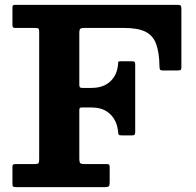

<svg xmlns="http://www.w3.org/2000/svg" viewBox="-20 -770 808 790"><path d="M125 -655Q135.2 -655 138.2 -652.2Q141.2 -649.5 141.2 -638.7V-114.5Q141.2 -102.5 138.4 -98.8Q135.5 -95 123.7 -95H47.5Q38.7 -95 35 -93.4Q31.2 -91.8 31.2 -83.3V-13.8Q31.2 -4 34.5 -2Q37.7 0 47.7 0H411.3Q423.5 0 427.4 -3.4Q431.3 -6.8 431.3 -19.3V-80.8Q431.3 -91.3 428.4 -93.1Q425.5 -95 415 -95H327.5Q313.5 -95 309.9 -99.1Q306.3 -103.3 306.3 -116.8V-315.5Q306.3 -321.7 307.9 -324.7Q309.5 -327.7 317 -327.7H357.3Q405.8 -327.7 434.3 -299.4Q462.8 -271 466 -225.5Q466.8 -217.5 469.1 -215.2Q471.5 -213 480.5 -213H523.5Q532 -213 534.1 -216.2Q536.3 -219.5 536.3 -227.2V-504.5Q536.3 -513 533.6 -515.5Q531 -518 522.8 -518H476Q466.8 -518 466.5 -514.6Q466.3 -511.3 465.5 -503.3Q461.5 -460.5 433.1 -434.4Q404.8 -408.3 356.5 -408.3H318.3Q311 -408.3 308.6 -411Q306.3 -413.8 306.3 -421.8V-637.5Q306.3 -647.7 310.4 -651.4Q314.5 -655 325.3 -655H491.3Q547.8 -655 578.8 -639.4Q609.8 -623.7 622.6 -588.6Q635.5 -553.5 636.3 -494.7Q636.5 -484.7 639.4 -482.4Q642.3 -480 652.8 -480H710.3Q719.3 -480 722.8 -482Q726.3 -484 726.3 -492.7V-732.7Q726.3 -743.2 723.8 -746.6Q721.3 -750 711.3 -750H43.5Q36.2 -750 33.7 -748.1Q31.2 -746.3 31.2 -738.7V-668.5Q31.2 -660.2 33.5 -657.6Q35.7 -655 43.5 -655Z"/></svg>

Font: Besley
Style: Regular
Weight: 400
Designer: Owen Earl
Foundry: indestructible type*
Version: Version 4.000